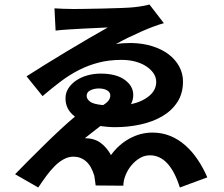

<svg xmlns="http://www.w3.org/2000/svg" viewBox="-20 -779 996 853"><path d="M419 -386Q399 -386 382 -378Q365 -370 365 -353Q365 -339 380 -327.5Q395 -316 438 -312Q456 -323 463 -333.5Q470 -344 470 -355Q470 -369 456 -377.5Q442 -386 419 -386ZM708 -676Q689 -671 662 -661Q635 -651 606 -638Q577 -625 548 -611Q519 -597 495 -583Q512 -586 529.5 -587Q547 -588 563 -588Q615 -587 657.5 -573.5Q700 -560 730 -537Q760 -514 776.5 -483Q793 -452 793 -417Q793 -364 768 -325.5Q743 -287 701 -262.5Q659 -238 604.5 -226Q550 -214 491 -214Q474 -214 457.5 -215.5Q441 -217 426 -219Q408 -205 390.5 -191.5Q373 -178 357 -165Q398 -165 426 -145Q454 -125 473 -90Q507 -137 555.5 -163.5Q604 -190 657 -190Q700 -190 736.5 -175Q773 -160 803.5 -133Q834 -106 858.5 -69.5Q883 -33 901 9L779 54Q734 -89 646 -89Q622 -89 601 -76.5Q580 -64 563.5 -44Q547 -24 537.5 0Q528 24 528 46L405 45Q403 32 402 22.5Q401 13 399 2Q386 -42 362 -62.5Q338 -83 306 -83Q284 -83 263 -71.5Q242 -60 223 -41Q204 -22 186 2.5Q168 27 150 54L47 -5Q74 -33 107.5 -66.5Q141 -100 176 -134.5Q211 -169 246.5 -202Q282 -235 313 -261Q271 -292 271 -342Q271 -367 284 -387Q297 -407 318.5 -421.5Q340 -436 368 -444Q396 -452 427 -452Q496 -452 534 -424.5Q572 -397 572 -357Q572 -346 569.5 -336Q567 -326 562 -316Q612 -327 643 -353Q674 -379 674 -415Q674 -436 662 -453.5Q650 -471 629.5 -484.5Q609 -498 581 -505.5Q553 -513 520 -513Q465 -513 418.5 -501Q372 -489 330 -467.5Q288 -446 249 -416.5Q210 -387 169 -352L98 -440Q132 -462 179 -491Q226 -520 275.5 -550Q325 -580 373.5 -608Q422 -636 459 -657Q446 -656 416 -655Q386 -654 351.5 -652Q317 -650 283 -648Q249 -646 227 -643L222 -742Q234 -741 260 -740Q286 -739 306 -739Q318 -739 355 -739.5Q392 -740 435.5 -741Q479 -742 519 -743.5Q559 -745 576 -747Q596 -749 615 -752.5Q634 -756 644 -759Z"/></svg>

Font: Kinto Sans
Style: Bold
Weight: 700
Designer: Authors: Ryoko NISHIZUKA  (kana & ideographs); Paul D. Hunt (Latin, Greek & Cyrillic); Wenlong ZHANG  (bopomofo); Sandol
Foundry: Adobe Systems Incorporated, ookami Inc.
Version: Version 0.001